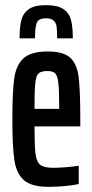

<svg xmlns="http://www.w3.org/2000/svg" viewBox="-20 -718 359 746"><path d="M292 -227H114Q114 -151 118 -120Q122 -89 136.5 -77.5Q151 -66 187 -66Q209 -66 238.5 -68.5Q268 -71 286 -74V-3Q264 2 231.5 5Q199 8 168 8Q103 8 73.5 -17.5Q44 -43 36 -95Q28 -147 28 -254Q28 -363 35.5 -414.5Q43 -466 72 -492Q101 -518 166 -518Q226 -518 252.5 -494Q279 -470 285.5 -419Q292 -368 292 -255ZM114 -295H210V-306Q210 -370 206.5 -397.5Q203 -425 194 -433.5Q185 -442 164 -442Q140 -442 130 -433Q120 -424 117 -395Q114 -366 114 -295ZM263 -569H202Q202 -599 200 -614Q198 -629 188.5 -638Q179 -647 159 -647Q130 -647 123 -629.5Q116 -612 116 -569H56Q56 -613 63 -640Q70 -667 92 -682.5Q114 -698 159 -698Q204 -698 226.5 -682.5Q249 -667 256 -640Q263 -613 263 -569Z"/></svg>

Font: Saira Ultra Condensed SemiBold
Style: Regular
Weight: 600
Width: 1
Designer: Hector Gatti with collaboration of the Omnibus-Type team
Foundry: Omnibus-Type
Version: Version 1.001; ttfautohint (v1.8)